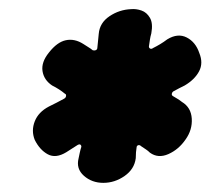

<svg xmlns="http://www.w3.org/2000/svg" viewBox="-20 -735 460 420"><path d="M206 -335Q181 -335 163.5 -350.5Q146 -366 152 -389Q153 -394 154.5 -401Q156 -408 158 -414Q158 -417 156 -418.5Q154 -420 150 -418Q144 -414 137.5 -410Q131 -406 125 -402Q102 -388 84.5 -397.5Q67 -407 56 -429Q48 -449 56 -469.5Q64 -490 87 -502Q95 -506 104 -510.5Q113 -515 120 -519Q124 -521 124.5 -525Q125 -529 122 -530Q116 -535 109 -539.5Q102 -544 94 -548Q76 -560 73 -579.5Q70 -599 87 -620Q105 -643 124 -647Q143 -651 162 -639Q168 -635 173 -632Q178 -629 183 -625Q187 -624 190 -625.5Q193 -627 193 -631Q194 -639 194.5 -646Q195 -653 196 -661Q198 -685 219.5 -699.5Q241 -714 267 -715Q278 -716 289.5 -712Q301 -708 308 -696Q315 -684 311 -662Q309 -655 308 -648.5Q307 -642 306 -635Q305 -631 308 -629Q311 -627 315 -630Q323 -634 330.5 -638.5Q338 -643 346 -649Q369 -663 388.5 -653Q408 -643 416 -619Q425 -597 415.5 -579Q406 -561 384 -548Q378 -545 372 -542Q366 -539 359 -535Q357 -534 356 -530.5Q355 -527 358 -525Q363 -522 368 -519Q373 -516 378 -512Q398 -500 399.5 -475.5Q401 -451 386 -430Q371 -408 348.5 -398Q326 -388 308 -401Q304 -405 299.5 -408Q295 -411 289 -415Q286 -418 283 -417.5Q280 -417 279 -414Q278 -408 277.5 -402Q277 -396 277 -389Q274 -365 252.5 -350Q231 -335 206 -335Z"/></svg>

Font: Winky Sans
Style: Bold Italic
Weight: 700
Italic angle: -8.97852°
Designer: Simon Atzbach
Foundry: typofactur
Version: Version 1.205